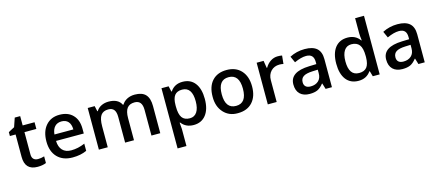

<svg xmlns="http://www.w3.org/2000/svg" viewBox="-60 -1362 5108 2240"><g transform="rotate(-15 2494.0 -242.0)"><path d="M193.6 -152.7Q193.6 -115.3 212.6 -96.3Q231.5 -77.4 267.2 -77.4Q302.8 -77.4 342.3 -89.5V-9.1Q299.3 9.1 238.6 9.1Q86.5 9.1 86.5 -151.2V-422.1H17.7V-469.7L91.5 -508.6L127.9 -615.3H193.6V-503H337.2V-422.1H193.6Z M524.3 -304.9H752.8Q751.8 -366.5 723 -398.9Q694.1 -431.2 642.6 -431.2Q591 -431.2 560.7 -398.9Q530.3 -366.5 524.3 -304.9ZM662.3 9.1Q545 9.1 478.8 -59.7Q412.5 -128.4 412.5 -249.7Q412.5 -371.1 474 -441.6Q535.4 -512.1 638.8 -512.1Q742.2 -512.1 799.8 -451.5Q857.9 -391.8 857.9 -285.1V-227.5H522.8Q524.8 -154.2 562.2 -114.8Q599.6 -75.3 667.3 -75.3Q749.7 -75.3 832.7 -111.7V-24.8Q759.9 9.1 662.3 9.1Z M1403.4 -266.4V0H1296.3V-310.4Q1296.3 -368.6 1274.3 -396.9Q1252.3 -425.2 1205.8 -425.2Q1143.6 -425.2 1115 -384.5Q1086.5 -343.8 1086.5 -250.8V0H979.3V-503H1063.2L1077.9 -437.3H1083.4Q1104.7 -473.2 1144.1 -492.7Q1183.5 -512.1 1232.1 -512.1Q1347.8 -512.1 1385.7 -433.3H1392.8Q1415.1 -470.7 1455.8 -491.4Q1496.5 -512.1 1548.5 -512.1Q1637.5 -512.1 1679.2 -466.9Q1720.9 -421.6 1720.9 -328.1V0H1614.3V-310.4Q1614.3 -425.2 1523.8 -425.2Q1461.6 -425.2 1432.5 -386.5Q1403.4 -347.8 1403.4 -266.4Z M1977.2 -435.8Q2027.3 -512.1 2124.4 -512.1Q2221.4 -512.1 2274 -443.6Q2326.6 -375.1 2326.6 -252Q2326.6 -128.9 2272.8 -59.9Q2218.9 9.1 2124.1 9.1Q2029.3 9.1 1977.2 -59.7H1970.7Q1977.2 1.5 1977.2 17.7V224H1870.1V-503H1956.5Q1960.6 -487.4 1971.7 -435.8ZM1977.2 -268.5V-252.3Q1977.2 -160.8 2006.6 -119.6Q2035.9 -78.4 2101.1 -78.4Q2156.7 -78.4 2186.8 -123.9Q2216.9 -169.4 2216.9 -253.8Q2216.9 -338.2 2187.1 -381.7Q2157.2 -425.2 2096.6 -425.2Q2035.9 -425.2 2006.6 -387.8Q1977.2 -350.4 1977.2 -268.5Z M2658.2 -425.2Q2530.8 -425.2 2530.8 -251.8Q2530.8 -78.4 2659.3 -78.4Q2786.7 -78.4 2786.7 -251.8Q2786.7 -425.2 2658.2 -425.2ZM2420.6 -252.3Q2420.6 -375.6 2483.3 -443.9Q2546 -512.1 2657.7 -512.1Q2769.5 -512.1 2833.2 -441.6Q2896.9 -371.1 2896.9 -250.3Q2896.9 -129.4 2833.7 -60.2Q2770.5 9.1 2657.7 9.1Q2551.6 11.1 2485.3 -61.9Q2419.1 -135 2420.6 -252.3Z M3275 -512.1Q3307.4 -512.1 3328.1 -507.6L3318 -408Q3294.2 -413.5 3270.5 -413.5Q3206.8 -413.5 3166.3 -371.6Q3126.9 -329.6 3126.9 -262.9V0H3019.7V-503H3103.6L3117.8 -414.6H3122.9Q3148.6 -460.1 3188.8 -486.1Q3229 -512.1 3275 -512.1Z M3794.2 0H3717.9L3696.7 -70.3H3692.6Q3656.2 -24.3 3619.6 -7.6Q3582.9 9.1 3524.8 9.1Q3450.5 9.1 3409 -31.1Q3367.5 -71.3 3367.5 -146.6Q3367.5 -297.8 3601.6 -304.9L3688.1 -307.4V-334.2Q3688.1 -382.7 3665.6 -406.5Q3643.1 -430.2 3596.1 -430.2Q3535.9 -430.2 3453.5 -392.3L3419.1 -468.7Q3503 -512.1 3600.4 -512.1Q3697.7 -512.1 3746 -469.9Q3794.2 -427.7 3794.2 -338.7ZM3478.8 -143.1Q3478.8 -109.2 3499 -91Q3519.2 -72.8 3558.6 -72.8Q3616.8 -72.8 3652.2 -105.2Q3687.6 -137.5 3687.6 -196.7V-240.1L3622.9 -237.6Q3547 -234.6 3512.9 -212.1Q3478.8 -189.6 3478.8 -143.1Z M4263.9 -65.7Q4212.3 9.1 4115.8 9.1Q4019.2 9.1 3966.1 -59.2Q3913.5 -127.9 3913.5 -251Q3913.5 -374.1 3966.6 -443.4Q4020.2 -512.1 4117.3 -512.1Q4214.4 -512.1 4265.9 -438.8H4271.5Q4263.9 -493.4 4263.9 -524.8V-707.8H4371.1V0H4287.7L4269 -65.7ZM4269 -234.6V-249.7Q4269 -344.3 4237.6 -384.7Q4206.3 -425.2 4141.1 -425.2Q4084.4 -425.2 4054.1 -379.4Q4023.8 -333.7 4023.8 -249.2Q4023.8 -164.8 4053.6 -121.1Q4083.4 -77.4 4145.6 -77.4Q4207.8 -77.4 4237.9 -114.5Q4267.9 -151.7 4269 -234.6Z M4915.1 0H4838.7L4817.5 -70.3H4813.4Q4777 -24.3 4740.4 -7.6Q4703.7 9.1 4645.6 9.1Q4571.3 9.1 4529.8 -31.1Q4488.4 -71.3 4488.4 -146.6Q4488.4 -297.8 4722.4 -304.9L4808.9 -307.4V-334.2Q4808.9 -382.7 4786.4 -406.5Q4763.9 -430.2 4716.9 -430.2Q4656.7 -430.2 4574.3 -392.3L4539.9 -468.7Q4623.9 -512.1 4721.2 -512.1Q4818.5 -512.1 4866.8 -469.9Q4915.1 -427.7 4915.1 -338.7ZM4599.6 -143.1Q4599.6 -109.2 4619.8 -91Q4640 -72.8 4679.5 -72.8Q4737.6 -72.8 4773 -105.2Q4808.4 -137.5 4808.4 -196.7V-240.1L4743.7 -237.6Q4667.8 -234.6 4633.7 -212.1Q4599.6 -189.6 4599.6 -143.1Z"/></g></svg>

Font: Khula Semibold
Style: Regular
Weight: 600
Designer: Erin McLaughlin, Steve Matteson
Version: Version 1.000;PS 1.0;hotconv 1.0.72;makeotf.lib2.5.5900; ttf